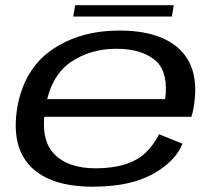

<svg xmlns="http://www.w3.org/2000/svg" viewBox="-20 -712 830 738"><path d="M335.5 5.5 348 -65Q241 -65 188 -120.5Q134.5 -175.5 154 -295Q173.5 -418.5 250 -472Q326.5 -524.5 426.5 -524.5Q529.5 -524.5 582.5 -475Q627.5 -429.5 615 -331H148L136 -263H715.5Q721 -279 724 -297.5Q749.5 -443 674 -519Q598.5 -594.5 439 -594.5Q285.5 -594.5 178 -519.5Q71 -445 46 -295.5Q22.5 -148.5 98.5 -71Q175 5.5 335.5 5.5ZM348 -65 335.5 5.5Q427 5.5 494 -13.5Q560.5 -32.5 611 -71.5Q660.5 -109 681.5 -159.5L591.5 -196Q572 -157 541 -126Q509 -95.5 460 -80Q410 -65 348 -65ZM261.5 -648.5H640.5L648 -692H269Z"/></svg>

Font: Anybody Expanded
Style: Italic
Weight: 400
Width: 7
Italic angle: -10°
Version: Version 1.113;gftools[0.9.25]